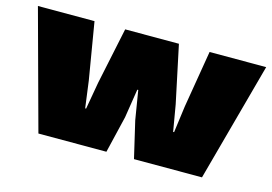

<svg xmlns="http://www.w3.org/2000/svg" viewBox="-82 -640 1106 780"><g transform="rotate(15 471.0 -250.0)"><path d="M815 0H529L493 -154L473 -276H469L450 -155L413 0H127L-9 -500H229L269 -261L284 -148H288L308 -262L358 -500H584L635 -259L654 -148H658L673 -260L713 -500H951Z"/></g></svg>

Font: Work Sans Black
Style: Regular
Weight: 900
Designer: Wei Huang
Foundry: Wei Huang
Version: Version 1.500